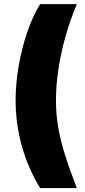

<svg xmlns="http://www.w3.org/2000/svg" viewBox="-20 -790 418 948"><path d="M57.1 -293.9Q57.1 -377.9 72.5 -466.1Q87.9 -554.2 115.2 -633.5Q142.6 -712.9 178.2 -769.5H359.4Q328.6 -697.3 305.4 -616.7Q282.2 -536.1 269.3 -453.9Q256.3 -371.6 256.3 -293.9Q256.3 -227.5 267.1 -163.1Q277.8 -98.6 300.8 -25.6Q323.7 47.4 359.4 138.7H178.2Q118.7 41.5 87.9 -68.8Q57.1 -179.2 57.1 -293.9Z"/></svg>

Font: Inter 20pt Black
Style: Regular
Weight: 900
Version: Version 4.001;git-66647c0bb